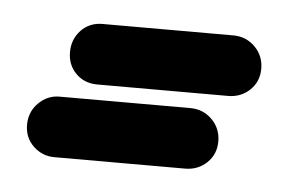

<svg xmlns="http://www.w3.org/2000/svg" viewBox="-28 -243 348 237"><g transform="rotate(5 145.5 -124.5)"><path d="M46 -40Q31 -40 20 -50.5Q9 -61 9 -77Q9 -93 20 -104Q31 -115 46 -115Q87 -115 127.5 -115Q168 -115 208 -115Q208 -115 208 -115Q208 -115 208 -115Q224 -115 235 -104Q246 -93 246 -77Q246 -61 235 -50.5Q224 -40 208 -40Q168 -40 127.5 -40Q87 -40 46 -40Q46 -40 46 -40Q46 -40 46 -40ZM91 -134Q75 -134 64.5 -144.5Q54 -155 54 -171Q54 -187 64.5 -198Q75 -209 91 -209Q132 -209 172.5 -209Q213 -209 253 -209Q253 -209 253 -209Q253 -209 253 -209Q269 -209 280 -198Q291 -187 291 -171Q291 -155 280 -144.5Q269 -134 253 -134Q213 -134 172.5 -134Q132 -134 91 -134Q91 -134 91 -134Q91 -134 91 -134Z"/></g></svg>

Font: FRB American Cursive Guidelines Extrabold
Style: Bold Italic
Weight: 800
Italic angle: -25°
Version: Version 2.0;Modular Font Editor K font №1